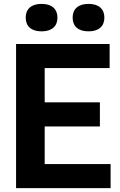

<svg xmlns="http://www.w3.org/2000/svg" viewBox="-20 -966 618 986"><path d="M62.5 0V-740H543V-616.5H209.5V-440.5H493V-316.5H209.5V-123.5H548V0ZM434.5 -805Q395.5 -805 374.2 -823.5Q353 -842 353 -875.5Q353 -909 374.2 -927.5Q395.5 -946 434.5 -946Q473.5 -946 494.8 -927.5Q516 -909 516 -875.5Q516 -842 494.8 -823.5Q473.5 -805 434.5 -805ZM193.5 -805Q154.5 -805 133.2 -823.5Q112 -842 112 -875.5Q112 -909 133.2 -927.5Q154.5 -946 193.5 -946Q232.5 -946 253.8 -927.5Q275 -909 275 -875.5Q275 -842 253.8 -823.5Q232.5 -805 193.5 -805Z"/></svg>

Font: Encode Sans Semi Condensed
Style: Bold
Weight: 700
Width: 4
Designer: Multiple Designers
Foundry: Impallari Type
Version: Version 3.000; ttfautohint (v1.8.3) -l 8 -r 50 -G 200 -x 14 